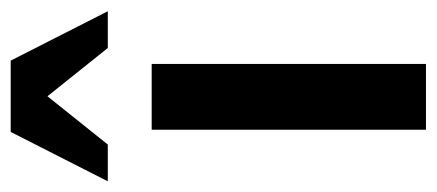

<svg xmlns="http://www.w3.org/2000/svg" viewBox="-270 -554 797 350"><g transform="rotate(-90 128.0 -378.5)"><path d="M187 0V-500H67V0ZM-27 -580H40L128 -690L216 -580H283L193 -757H63Z"/></g></svg>

Font: Perun SemiBold
Style: Regular
Weight: 600
Foundry: Copyright (c) Stefan Peev, Context Ltd, 2016
Version: Version 1.089